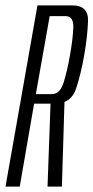

<svg xmlns="http://www.w3.org/2000/svg" viewBox="-50 -695 347 715"><path d="M-29.5 0H23.5L77 -309H153.5Q215 -309 233.5 -365.5Q252 -422 263.5 -489Q275.5 -557 277.8 -616Q280 -675 219 -675H89.5ZM127 0H180.5L190.5 -328L138.5 -317.5ZM83.5 -344.5 135 -635H194Q224.5 -635 223 -592.8Q221.5 -550.5 210.5 -489Q200 -428.5 186.5 -386.5Q173 -344.5 143 -344.5Z"/></svg>

Font: Anybody ExtraCondensed Light
Style: Italic
Weight: 300
Width: 2
Italic angle: -10°
Version: Version 1.113;gftools[0.9.25]